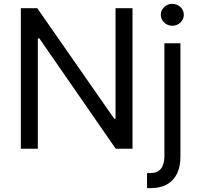

<svg xmlns="http://www.w3.org/2000/svg" viewBox="-20 -770 1031 994"><path d="M666 -727.5V0H579.1L183.6 -571.3H175.8V0H87.9V-727.5H172.9L571.3 -155.3H578.1V-727.5ZM831.1 -545.9H914.1V40Q914.6 90.3 897.2 127.2Q879.9 164.1 845.2 184.1Q810.5 204.1 757.8 204.1H741.2V126H756.8Q795.4 126 813 103.8Q830.6 81.5 831.1 40ZM872.1 -636.7Q847.7 -636.7 830.1 -653.3Q812.5 -669.9 812.5 -693.4Q812.5 -716.8 830.1 -733.4Q847.7 -750 872.1 -750Q896.5 -750 914.1 -733.4Q931.6 -716.8 931.6 -693.4Q931.6 -669.9 914.1 -653.3Q896.5 -636.7 872.1 -636.7Z"/></svg>

Font: GitLab Sans
Style: Regular
Weight: 400
Designer: Rasmus Andersson
Foundry: Modifications by GitLab B.V., manufactured by rsms
Version: Version 4.000;git-c8fb6b7